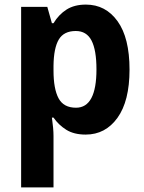

<svg xmlns="http://www.w3.org/2000/svg" viewBox="-20 -642 625 836"><path d="M354 -622Q440 -622 492 -549.5Q544 -477 544 -339Q544 -202 491.5 -129Q439 -56 353 -56Q302 -56 268.5 -77Q235 -98 213 -130H206Q213 -82 213 -50V174H72V-612H186L206 -541H213Q236 -579 270 -600.5Q304 -622 354 -622ZM310 -507Q258 -507 236 -470Q214 -433 213 -356V-335Q213 -255 235 -214Q257 -173 311 -173Q400 -173 400 -340Q400 -424 378.5 -465.5Q357 -507 310 -507Z"/></svg>

Font: Noto Sans Malayalam UI SemiCondensed
Style: Bold
Weight: 700
Width: 4
Designer: Jelle Bosma - Monotype Design Team
Foundry: Monotype Imaging Inc.
Version: Version 2.104; ttfautohint (v1.8.4.7-5d5b)